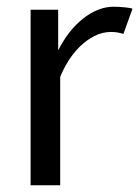

<svg xmlns="http://www.w3.org/2000/svg" viewBox="-20 -551 414 571"><path d="M347 -450Q329 -456 311 -456Q284 -456 260 -443.5Q236 -431 216.5 -411.5Q197 -392 182.5 -368.5Q168 -345 159 -322V0H71V-522H153V-401Q183 -461 227.5 -496Q272 -531 318 -531Q335 -531 353 -529Q371 -527 374 -525Z"/></svg>

Font: Rising Sun
Style: Regular
Weight: 400
Designer: Matt McInerney, Pablo Impallari, Rodrigo Fuenzalida (Raleway font), Stephen Hutchings (Greek), Cristiano Sobral (main ch
Foundry: The Rising Sun Project Authors
Version: Version 4.327; ttfautohint (v1.8.4.7-5d5b-dirty)